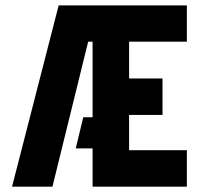

<svg xmlns="http://www.w3.org/2000/svg" viewBox="-20 -704 750 724"><path d="M25.4 0 201.2 -683.6H684.6V-546.9H466.8V-408.2H592.8V-270.5H466.8V-137.7H684.6V0H329.1V-144.5H265.6L293.9 -261.7H329.1V-546.9H312.5L177.7 0Z"/></svg>

Font: Post No Bills Colombo ExtraBold
Style: Regular
Weight: 800
Designer: Kosala Senevirathne, Siva Puranthara, Lasantha Premarathna, Tharique Azeez
Foundry: Mooniak
Version: Version 1.220 ; ttfautohint (v1.6)